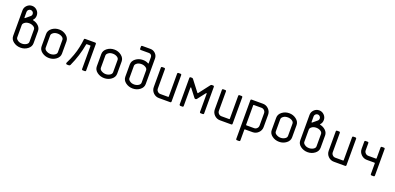

<svg xmlns="http://www.w3.org/2000/svg" viewBox="8 -1603 5698 2768"><g transform="rotate(20 2857.0 -219.5)"><path d="M172.4 -562Q152.8 -562 138.7 -548.1Q124.5 -534.2 124.5 -515.6V-428.2Q124.5 -425.3 128.2 -422.6Q131.8 -419.9 134.8 -423.3L202.1 -479.5Q218.8 -494.1 218.8 -515.6Q218.8 -535.2 204.8 -548.6Q190.9 -562 172.4 -562ZM374.5 -312V-124.5Q374.5 -71.8 327.4 -35.9Q280.3 0 218.8 0Q156.7 0 109.4 -35.2Q62 -70.3 62 -124.5V-515.6Q62 -560.1 94.7 -592.3Q127.4 -624.5 172.1 -624.5Q216.8 -624.5 249 -592.3Q281.2 -560.1 281.2 -515.6Q281.2 -471.2 253.9 -443.8Q245.6 -435.5 257.3 -433.6Q306.2 -423.3 340.3 -390.4Q374.5 -357.4 374.5 -312ZM312 -124.5V-312Q312 -339.8 283 -357.2Q253.9 -374.5 218.8 -374.5Q175.3 -374.5 149.4 -353.5Q124.5 -335 124.5 -312V-124.5Q124.5 -101.6 149.4 -84Q176.3 -62 218.8 -62Q252.9 -62 282.5 -79.3Q312 -96.7 312 -124.5Z M748.5 -124.5V-312Q748.5 -339.8 719.5 -357.2Q690.4 -374.5 655.3 -374.5Q611.8 -374.5 585.9 -353.5Q561 -335 561 -312V-124.5Q561 -97.7 591.6 -79.8Q622.1 -62 655.3 -62Q689.5 -62 719 -79.3Q748.5 -96.7 748.5 -124.5ZM811 -312V-124.5Q811 -71.8 763.9 -35.9Q716.8 0 655.3 0Q593.3 0 545.9 -35.2Q498.5 -70.3 498.5 -124.5V-312Q498.5 -365.7 545.9 -401.9Q593.3 -438 655.3 -438Q716.3 -438 763.7 -401.4Q811 -364.7 811 -312Z M1221.7 -421.4V-16.6Q1221.7 0 1205.1 0H1175.8Q1159.2 0 1159.2 -16.6V-366.2Q1159.2 -374.5 1150.9 -374.5H1101.1Q1093.8 -374.5 1092.8 -367.2Q1060.5 -183.6 981.4 -12.2Q973.1 0 960.9 0H933.1Q923.8 0 918.5 -7.3Q913.1 -14.6 917.5 -23.9Q991.2 -172.4 1017.1 -299.8Q1031.7 -370.1 1036.6 -422.4Q1037.6 -438 1052.2 -438H1204.6Q1221.7 -438 1221.7 -421.4Z M1595.2 -124.5V-312Q1595.2 -339.8 1566.2 -357.2Q1537.1 -374.5 1502 -374.5Q1458.5 -374.5 1432.6 -353.5Q1407.7 -335 1407.7 -312V-124.5Q1407.7 -97.7 1438.2 -79.8Q1468.8 -62 1502 -62Q1536.1 -62 1565.7 -79.3Q1595.2 -96.7 1595.2 -124.5ZM1657.7 -312V-124.5Q1657.7 -71.8 1610.6 -35.9Q1563.5 0 1502 0Q1439.9 0 1392.6 -35.2Q1345.2 -70.3 1345.2 -124.5V-312Q1345.2 -365.7 1392.6 -401.9Q1439.9 -438 1502 -438Q1563 -438 1610.4 -401.4Q1657.7 -364.7 1657.7 -312Z M2095.2 -515.6V-124.5Q2095.2 -71.8 2048.1 -35.9Q2001 0 1939.5 0Q1877.4 0 1830.1 -35.2Q1782.7 -70.3 1782.7 -124.5V-312Q1782.7 -365.7 1830.1 -401.9Q1877.4 -438 1939.5 -438Q1989.3 -438 2024.4 -417Q2032.7 -411.6 2032.7 -423.3V-515.6Q2032.7 -535.2 2019.3 -548.6Q2005.9 -562 1986.3 -562H1861.8Q1845.2 -562 1845.2 -578.6V-607.9Q1845.2 -624.5 1861.8 -624.5H1986.3Q2030.8 -624.5 2063 -592.8Q2095.2 -561 2095.2 -515.6ZM2032.7 -124.5V-312Q2032.7 -339.8 2003.7 -357.2Q1974.6 -374.5 1939.5 -374.5Q1896 -374.5 1870.1 -353.5Q1845.2 -335 1845.2 -312V-124.5Q1845.2 -101.6 1870.1 -84Q1897 -62 1939.5 -62Q1973.6 -62 2003.2 -79.3Q2032.7 -96.7 2032.7 -124.5Z M2219.2 -124.5V-419.9Q2219.2 -436.5 2235.8 -436.5H2265.1Q2281.7 -436.5 2281.7 -419.9V-124.5Q2281.7 -98.6 2299.8 -80.3Q2317.9 -62 2343.8 -62H2460.9Q2469.2 -62 2469.2 -70.3V-419.9Q2469.2 -436.5 2485.8 -436.5H2515.1Q2531.7 -436.5 2531.7 -419.9V-16.6Q2531.7 0 2515.1 0H2343.8Q2292 0 2255.6 -36.4Q2219.2 -72.8 2219.2 -124.5Z M3031.7 -421.4V-16.6Q3031.7 0 3015.1 0H2984.9Q2968.3 0 2968.3 -16.6V-295.4Q2968.3 -299.3 2964.6 -301Q2960.9 -302.7 2958 -299.8L2861.3 -175.3Q2853 -167 2842.8 -167Q2833.5 -167 2825.2 -175.3L2729.5 -299.8Q2727.5 -303.7 2722.9 -301.8Q2718.3 -299.8 2718.3 -295.4V-16.6Q2718.3 0 2702.6 0H2672.4Q2666 0 2660.9 -5.1Q2655.8 -10.3 2655.8 -16.6V-421.4Q2655.8 -438 2672.4 -438H2691.4Q2701.7 -438 2710 -428.2L2837.4 -262.2Q2843.8 -253.9 2850.1 -262.2L2977.5 -428.2Q2983.9 -437.5 2996.1 -438H3015.1Q3031.7 -438 3031.7 -421.4Z M3155.8 -124.5V-419.9Q3155.8 -436.5 3172.4 -436.5H3201.7Q3218.3 -436.5 3218.3 -419.9V-124.5Q3218.3 -98.6 3236.3 -80.3Q3254.4 -62 3280.3 -62H3397.5Q3405.8 -62 3405.8 -70.3V-419.9Q3405.8 -436.5 3422.4 -436.5H3451.7Q3468.3 -436.5 3468.3 -419.9V-16.6Q3468.3 0 3451.7 0H3280.3Q3228.5 0 3192.1 -36.4Q3155.8 -72.8 3155.8 -124.5Z M3842.3 -124.5V-312Q3842.3 -337.9 3824.2 -356.2Q3806.2 -374.5 3780.3 -374.5H3664.1Q3655.8 -374.5 3655.8 -366.2V-70.3Q3655.8 -62 3664.1 -62H3780.3Q3806.2 -62 3824.2 -80.3Q3842.3 -98.6 3842.3 -124.5ZM3904.8 -312V-124.5Q3904.8 -72.8 3867.9 -36.4Q3831.1 0 3780.3 0H3664.1Q3655.8 0 3655.8 7.3V169.9Q3655.8 186.5 3638.2 186.5H3608.9Q3592.3 186.5 3592.3 169.9V-419.9Q3592.3 -436.5 3608.9 -436.5H3780.3Q3831.1 -436.5 3867.9 -399.7Q3904.8 -362.8 3904.8 -312Z M4278.8 -124.5V-312Q4278.8 -339.8 4249.8 -357.2Q4220.7 -374.5 4185.5 -374.5Q4142.1 -374.5 4116.2 -353.5Q4091.3 -335 4091.3 -312V-124.5Q4091.3 -97.7 4121.8 -79.8Q4152.3 -62 4185.5 -62Q4219.7 -62 4249.3 -79.3Q4278.8 -96.7 4278.8 -124.5ZM4341.3 -312V-124.5Q4341.3 -71.8 4294.2 -35.9Q4247.1 0 4185.5 0Q4123.5 0 4076.2 -35.2Q4028.8 -70.3 4028.8 -124.5V-312Q4028.8 -365.7 4076.2 -401.9Q4123.5 -438 4185.5 -438Q4246.6 -438 4293.9 -401.4Q4341.3 -364.7 4341.3 -312Z M4576.7 -562Q4557.1 -562 4543 -548.1Q4528.8 -534.2 4528.8 -515.6V-428.2Q4528.8 -425.3 4532.5 -422.6Q4536.1 -419.9 4539.1 -423.3L4606.4 -479.5Q4623 -494.1 4623 -515.6Q4623 -535.2 4609.1 -548.6Q4595.2 -562 4576.7 -562ZM4778.8 -312V-124.5Q4778.8 -71.8 4731.7 -35.9Q4684.6 0 4623 0Q4561 0 4513.7 -35.2Q4466.3 -70.3 4466.3 -124.5V-515.6Q4466.3 -560.1 4499 -592.3Q4531.7 -624.5 4576.4 -624.5Q4621.1 -624.5 4653.3 -592.3Q4685.5 -560.1 4685.5 -515.6Q4685.5 -471.2 4658.2 -443.8Q4649.9 -435.5 4661.6 -433.6Q4710.4 -423.3 4744.6 -390.4Q4778.8 -357.4 4778.8 -312ZM4716.3 -124.5V-312Q4716.3 -339.8 4687.3 -357.2Q4658.2 -374.5 4623 -374.5Q4579.6 -374.5 4553.7 -353.5Q4528.8 -335 4528.8 -312V-124.5Q4528.8 -101.6 4553.7 -84Q4580.6 -62 4623 -62Q4657.2 -62 4686.8 -79.3Q4716.3 -96.7 4716.3 -124.5Z M4902.8 -124.5V-419.9Q4902.8 -436.5 4919.4 -436.5H4948.7Q4965.3 -436.5 4965.3 -419.9V-124.5Q4965.3 -98.6 4983.4 -80.3Q5001.5 -62 5027.3 -62H5144.5Q5152.8 -62 5152.8 -70.3V-419.9Q5152.8 -436.5 5169.4 -436.5H5198.7Q5215.3 -436.5 5215.3 -419.9V-16.6Q5215.3 0 5198.7 0H5027.3Q4975.6 0 4939.2 -36.4Q4902.8 -72.8 4902.8 -124.5Z M5651.9 -421.4V-16.6Q5651.9 0 5635.3 0H5606Q5589.4 0 5589.4 -16.6V-179.7Q5589.4 -188 5581.1 -188H5465.3Q5413.6 -188 5376.5 -224.6Q5339.4 -261.2 5339.4 -312V-421.4Q5339.4 -438 5356 -438H5385.3Q5401.9 -438 5401.9 -421.4V-312Q5401.9 -287.1 5420.4 -268.6Q5439 -250 5465.3 -250H5581.1Q5589.4 -250 5589.4 -258.3V-421.4Q5589.4 -438 5606 -438H5635.3Q5651.9 -438 5651.9 -421.4Z"/></g></svg>

Font: GOSTRUS
Style: type_B
Weight: 400
Designer: Юрий и Татьяна Кривогуз
Version: Version 02.00